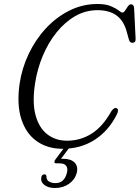

<svg xmlns="http://www.w3.org/2000/svg" viewBox="-20 -733 700 962"><path d="M565 -190.5Q578 -183.5 564.5 -158Q524.5 -78 454.8 -32.8Q385 12.5 293 12.5Q218 12.5 164.2 -25.5Q110.5 -63.5 87 -136Q63.5 -208.5 78 -312Q89.5 -391 123.8 -463Q158 -535 210.2 -591.2Q262.5 -647.5 328.2 -680.2Q394 -713 468.5 -713Q510 -713 535.2 -702.2Q560.5 -691.5 574 -680.8Q587.5 -670 593.5 -670Q600.5 -670 607 -680.5Q613.5 -691 620.8 -701.2Q628 -711.5 636 -711.5Q650.5 -711.5 652 -692.5L659.5 -537Q660.5 -519 643 -518.5Q630.5 -518.5 626 -534.5L614 -577.5Q598.5 -631.5 562.2 -656.8Q526 -682 468.5 -682Q408.5 -682 356.5 -652Q304.5 -622 263 -570.2Q221.5 -518.5 194 -452.5Q166.5 -386.5 155.5 -314Q141 -219.5 158.2 -155.8Q175.5 -92 217 -60Q258.5 -28 316 -28Q382.5 -28 438.8 -63.2Q495 -98.5 538 -176Q552.5 -196.5 565 -190.5ZM311.5 -6H337L285.5 63Q290.5 62.5 296 62.5Q335.5 62.5 354 81.8Q372.5 101 364.5 133.5Q355.5 167 325.8 188Q296 209 255.5 209Q221.5 209 202 193.5Q182.5 178 187 155Q190 141 202 140.5Q211.5 140 212.5 150Q212.5 169 226 176.8Q239.5 184.5 257.5 184.5Q302 184.5 315 134Q321 112 312.2 98.8Q303.5 85.5 280 85.5H262.5Q253.5 85.5 252.8 79.5Q252 73.5 258 65.5Z"/></svg>

Font: Fraunces 72pt Soft Light
Style: Italic
Weight: 300
Italic angle: -16°
Version: Version 1.000;[b76b70a41]